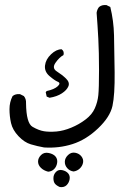

<svg xmlns="http://www.w3.org/2000/svg" viewBox="-20 -425 540 781"><path d="M223.6 335.9Q210 330.1 203.6 322.3Q197.3 314.5 197.3 299.8Q197.3 285.2 207.5 274.4Q217.8 263.7 233.4 267.1Q249 270.5 257.3 280.3Q265.6 290 263.2 304.2Q260.7 318.4 251 328.1Q241.2 337.9 223.6 335.9ZM175.8 273.4Q157.2 268.6 146 257.3Q134.8 246.1 134.8 231.9Q134.8 217.8 147 205.6Q159.2 193.4 178.2 197.3Q197.3 201.2 206.1 211.9Q214.8 222.7 212.4 237.8Q210 252.9 200.2 262.7Q190.4 272.5 175.8 273.4ZM279.3 272.5Q263.7 270.5 253.4 258.8Q243.2 247.1 243.7 232.4Q244.1 217.8 256.8 205.6Q269.5 193.4 285.6 196.3Q301.8 199.2 311 210.9Q320.3 222.7 317.9 236.3Q315.4 250 304.7 260.3Q293.9 270.5 279.3 272.5ZM159.2 174.8Q131.8 169.9 105.5 162.1Q79.1 154.3 55.2 128.9Q31.2 103.5 24.9 75.7Q18.6 47.9 18.6 19Q18.6 -9.8 31.2 -34.2Q43 -43.9 61.5 -42L77.1 -34.2Q86.9 -22.5 85.9 -4.9Q86.9 76.2 112.3 90.8Q137.7 105.5 159.2 108.9Q180.7 112.3 209.5 109.9Q238.3 107.4 270 94.2Q301.8 81.1 328.1 61Q354.5 41 365.7 15.6Q377 -9.8 379.9 -37.6Q382.8 -65.4 382.8 -139.2Q382.8 -212.9 379.9 -267.1Q377 -321.3 373 -373Q375 -386.7 382.8 -396.5Q394.5 -406.2 413.1 -404.3L428.7 -396.5Q442.4 -340.8 443.8 -281.7Q445.3 -222.7 446.3 -130.9Q447.3 -39.1 437.5 5.9Q427.7 50.8 378.9 97.2Q330.1 143.6 274.9 161.1Q219.7 178.7 159.2 174.8ZM181.6 -27.3 169.9 -32.2 166 -49.8 169.9 -54.7Q201.2 -61.5 214.8 -74.2Q228.5 -86.9 215.3 -92.3Q202.1 -97.7 181.2 -115.7Q160.2 -133.8 163.1 -158.7Q166 -183.6 187.5 -204.1Q209 -224.6 230.5 -224.6Q242.2 -216.8 238.3 -201.2Q220.7 -191.4 205.6 -169.4Q190.4 -147.5 211.4 -134.3Q232.4 -121.1 248.5 -105.5Q264.6 -89.8 258.3 -74.2Q252 -58.6 231.9 -45.4Q211.9 -32.2 181.6 -27.3Z"/></svg>

Font: JasonHandwriting2
Style: Regular
Weight: 400
Version: Version 1.05.10